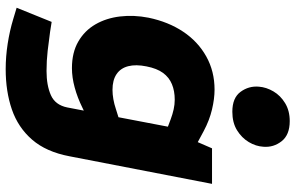

<svg xmlns="http://www.w3.org/2000/svg" viewBox="-202 -628 1039 675"><g transform="rotate(90 317.5 -290.5)"><path d="M223 209Q179 209 133.7 202Q88.5 195 47.1 182.5L7.2 170.5L57 47.4L91.9 52.9Q123.4 57.4 158.4 61.4Q193.4 65.4 229.5 65.4Q280.1 65.4 314.6 50.1Q349.1 34.8 357.7 -7.3L431.7 -394.6L461.1 -423.5L501.5 -516.4H626.4L529.4 -15.3Q513.9 66.6 471 116.1Q428.1 165.5 364.7 187.3Q301.3 209 223 209ZM219.6 -23.9Q164.7 -23.9 126.2 -46.2Q87.7 -68.4 65.7 -106.4Q43.7 -144.3 37.9 -192.8Q32.1 -241.4 42.2 -293Q56.7 -362.9 91.4 -414.9Q126.1 -466.9 178.4 -496.1Q230.6 -525.3 295.1 -525.3Q327.1 -525.3 365 -516.3Q403 -507.3 440.5 -487.3L491.9 -459.7L442 -355L399 -371.2Q381.5 -377.7 364.5 -381.5Q347.4 -385.3 330.4 -385.3Q299.8 -385.3 275.9 -375.4Q252.1 -365.6 236.3 -344.1Q220.5 -322.5 213.4 -285.9Q205.9 -248.8 212.7 -222Q219.5 -195.1 240.6 -180.8Q261.6 -166.5 295.8 -166.5Q311.3 -166.5 328.6 -169.5Q345.9 -172.5 363.5 -178.5L392.6 -187.6L419.5 -89.8L358.8 -60.8Q323.4 -43.3 287.7 -33.6Q252 -23.9 219.6 -23.9ZM372.8 -587.8Q323.9 -587.8 302.8 -616.8Q281.6 -645.7 284.7 -681.2Q286.7 -707.5 301.4 -732.4Q316.1 -757.3 342.7 -773.4Q369.4 -789.6 405.7 -789.6Q454.1 -789.6 476.5 -761.1Q498.9 -732.7 495.9 -696.8Q494.3 -670.4 479.4 -645.5Q464.4 -620.6 437.8 -604.2Q411.1 -587.8 372.8 -587.8Z"/></g></svg>

Font: REM Medium
Style: Italic
Weight: 500
Italic angle: -11°
Designer: Octavio Pardo
Foundry: Ashler Design
Version: Version 1.005;gftools[0.9.28]